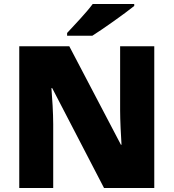

<svg xmlns="http://www.w3.org/2000/svg" viewBox="-20 -1040 874 967"><path d="M656 -1010V-1020H447C414 -975 352 -911 318 -874V-860H445C499 -894 609 -972 656 -1010ZM757 -93V-807H585V-484C585 -435 589 -357 592 -311H589L329 -807H77V-93H248V-415C248 -468 243 -550 239 -596H243L504 -93Z"/></svg>

Font: Noto Sans Telugu UI Black
Style: Regular
Weight: 900
Designer: Jelle Bosma - Monotype Design Team
Foundry: Monotype Imaging Inc.
Version: Version 2.005